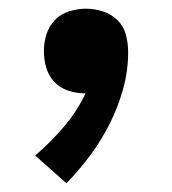

<svg xmlns="http://www.w3.org/2000/svg" viewBox="-20 -207 396 442"><path d="M133 215 61 151Q96 121 126.5 85.5Q157 50 177 8Q157 8 138 2Q119 -4 105.5 -18Q92 -32 86.5 -51Q81 -70 81 -89Q81 -109 87 -128Q93 -147 106.5 -161Q120 -175 139.5 -181Q159 -187 178 -187Q198 -187 217.5 -180.5Q237 -174 251 -160Q265 -146 270 -126.5Q275 -107 275 -87Q275 -44 263.5 -2.5Q252 39 233 77Q214 115 188.5 149.5Q163 184 133 215Z"/></svg>

Font: Iosevka QP
Style: Bold
Weight: 700
Designer: Belleve Invis
Foundry: Belleve Invis
Version: Version 20.0.0; ttfautohint (v1.8.4)